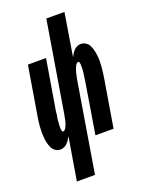

<svg xmlns="http://www.w3.org/2000/svg" viewBox="-173 -817 846 1115"><g transform="rotate(-20 250.0 -260.0)"><path d="M102 215 146 -49Q140 -39 134 -29Q128 -19 119.5 -10.5Q111 -2 100 3Q89 8 78 8Q61 8 47 -1Q33 -10 26 -24.5Q19 -39 15 -55Q11 -71 9.5 -87.5Q8 -104 8 -121Q8 -138 9 -155.5Q10 -173 12.5 -190Q15 -207 18 -225L67 -520H179L127 -209Q126 -204 126 -198.5Q126 -193 125 -187.5Q124 -182 123 -177Q122 -172 121 -166.5Q120 -161 120 -155.5Q120 -150 119.5 -144.5Q119 -139 118.5 -133.5Q118 -128 118 -123Q118 -118 117.5 -112.5Q117 -107 118 -102Q119 -97 120.5 -91Q122 -85 127 -85Q133 -85 138 -90.5Q143 -96 146 -102Q149 -108 151.5 -114.5Q154 -121 156 -127Q158 -133 159.5 -139.5Q161 -146 162 -152.5Q163 -159 164.5 -165Q166 -171 167 -178L259 -735H371L328 -471Q333 -481 339.5 -491Q346 -501 354 -509.5Q362 -518 373 -523Q384 -528 395 -528Q412 -528 426 -519Q440 -510 447 -495.5Q454 -481 458 -465Q462 -449 464 -432.5Q466 -416 466 -399Q466 -382 464.5 -364.5Q463 -347 461 -330Q459 -313 456 -295L407 0H295L346 -311Q347 -316 347.5 -321.5Q348 -327 349 -332.5Q350 -338 350.5 -343Q351 -348 352 -353.5Q353 -359 353.5 -364.5Q354 -370 354.5 -375.5Q355 -381 355.5 -386.5Q356 -392 355.5 -397Q355 -402 355.5 -407.5Q356 -413 355.5 -418Q355 -423 353.5 -429Q352 -435 347 -435Q341 -435 336 -429.5Q331 -424 328 -418Q325 -412 322.5 -405.5Q320 -399 318 -393Q316 -387 314.5 -380.5Q313 -374 311.5 -367.5Q310 -361 308.5 -355Q307 -349 306 -342L214 215Z"/></g></svg>

Font: Iosevka Heavy Oblique
Style: Regular
Weight: 900
Italic angle: -9°
Monospace: yes
Designer: Belleve Invis
Foundry: Belleve Invis
Version: Version 32.5.0; ttfautohint (v1.8.4)